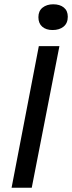

<svg xmlns="http://www.w3.org/2000/svg" viewBox="-20 -875 336 895"><path d="M161 -660H257L128 0H34ZM296 -797Q296 -767 276.5 -751Q257 -735 225 -735Q195 -735 177 -750.5Q159 -766 159 -795Q159 -824 178.5 -839.5Q198 -855 228 -855Q259 -855 277.5 -840Q296 -825 296 -797Z"/></svg>

Font: Sansita Light Italic
Style: Regular
Weight: 300
Italic angle: -11°
Designer: Pablo Cosgaya
Foundry: Omnibus-Type
Version: Version 1.006